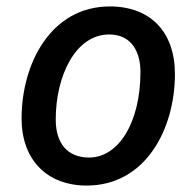

<svg xmlns="http://www.w3.org/2000/svg" viewBox="-20 -567 609 596"><path d="M249 9C433 9 523 -168 523 -337C523 -468 447 -547 321 -547C139 -547 47 -371 47 -199C47 -71 126 9 249 9ZM257 -78C190 -78 153 -121 153 -196C153 -331 214 -460 319 -460C391 -460 416 -402 416 -344C416 -185 347 -78 257 -78Z"/></svg>

Font: Noto Sans Medium
Style: Italic
Weight: 500
Italic angle: -12°
Designer: Monotype Design Team
Foundry: Monotype Imaging Inc.
Version: Version 2.013